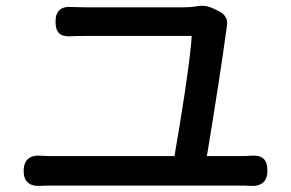

<svg xmlns="http://www.w3.org/2000/svg" viewBox="-20 -693 996 657"><path d="M832 -57Q823 -58 809 -58H480H152Q132 -58 121 -57Q61 -53 61 -108Q61 -166 124 -160Q133 -159 152 -159H577Q594 -255 613 -380Q634 -524 636 -570H270Q239 -570 224 -569Q195 -567 182.5 -579Q170 -591 170 -619Q170 -674 227 -669Q234 -669 248.5 -668.5Q263 -668 270 -668H609Q630 -668 651 -671Q682 -678 712 -663L732 -653Q746 -646 753 -632.5Q760 -619 756 -603Q756 -602 756 -601Q733 -431 688 -159H809Q827 -159 835 -160Q866 -163 880.5 -151Q895 -139 895 -109Q895 -52 832 -57Z"/></svg>

Font: GenSenRounded JP M
Style: Regular
Weight: 500
Version: Version 1.501;PS 1;hotconv 16.6.51;makeotf.lib2.5.65220